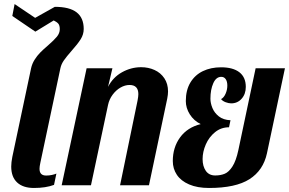

<svg xmlns="http://www.w3.org/2000/svg" viewBox="-20 -911 1421 944"><path d="M35.2 -92.3Q35.2 -112.3 40.5 -139.2L132.8 -575.2Q137.7 -597.7 150.1 -617.4Q162.6 -637.2 177.5 -652.3Q192.4 -667.5 215.8 -687.5Q245.6 -713.4 259.8 -730.7Q273.9 -748 273.9 -767.6Q273.9 -786.1 266.6 -794.7Q259.3 -803.2 244.1 -810.5L153.8 -755.4L40.5 -832.5L51.8 -891.1L152.8 -823.2L249.5 -877.4Q321.8 -877.4 356.7 -850.3Q391.6 -823.2 391.6 -768.6Q391.6 -741.7 376.5 -717.8Q361.3 -693.8 332 -661.1Q307.1 -632.8 294.2 -614.3Q281.2 -595.7 276.9 -575.2L178.2 -109.9Q174.3 -91.8 174.3 -81.1Q174.3 -64.5 182.4 -56.2Q190.4 -47.9 207.5 -47.9Q221.7 -47.9 235.1 -50.8Q248.5 -53.7 257.3 -57.6L245.6 -2Q205.1 13.2 147 13.2Q93.3 13.2 64.2 -13.9Q35.2 -41 35.2 -92.3Z M405.8 -575.2H532.7L511.2 -483.9Q535.2 -530.8 579.8 -555.7Q624.5 -580.6 673.8 -580.6Q709.5 -580.6 739.7 -566.9Q770 -553.2 788.1 -526.1Q806.2 -499 806.2 -461.4Q806.2 -446.3 802.2 -425.8L712.4 0H570.3L656.2 -416Q660.2 -436.5 660.2 -448.2Q660.2 -493.2 616.7 -493.2Q594.7 -493.2 572.5 -480.5Q550.3 -467.8 533.7 -445.3Q517.1 -422.9 511.2 -395L427.2 0H283.2Z M829.6 -119.1Q829.6 -186.5 865.5 -235.6Q901.4 -284.7 966.8 -300.8Q933.1 -317.4 913.3 -348.6Q893.6 -379.9 893.6 -414.1Q893.6 -467.8 916 -505.1Q938.5 -542.5 977.5 -561.3Q1016.6 -580.1 1066.9 -580.1Q1125.5 -580.1 1157 -555.7Q1188.5 -531.2 1188.5 -483.9Q1188.5 -448.7 1168.2 -425.8Q1147.9 -402.8 1116.7 -402.8Q1104.5 -402.8 1089.4 -408.4Q1074.2 -414.1 1066.9 -423.8Q1080.6 -430.7 1089.1 -450.2Q1097.7 -469.7 1097.7 -490.2Q1097.7 -510.3 1089.8 -521.7Q1082 -533.2 1067.9 -533.2Q1042.5 -533.2 1028.6 -501.7Q1014.6 -470.2 1014.6 -425.8Q1014.6 -403.8 1024.4 -379.9Q1034.2 -356 1056.2 -338.6Q1078.1 -321.3 1113.3 -319.8L1106 -285.2Q1066.9 -285.2 1037.4 -261.2Q1007.8 -237.3 991.9 -200.9Q976.1 -164.6 976.1 -128.9Q976.1 -93.8 991.9 -71Q1007.8 -48.3 1038.1 -48.3Q1064.9 -48.3 1085.2 -56.9Q1105.5 -65.4 1123 -92.8Q1140.6 -120.1 1151.9 -172.9L1236.8 -575.2H1380.9L1292.5 -157.2Q1274.4 -73.2 1206.5 -30Q1138.7 13.2 1007.8 13.2Q950.2 13.2 909.9 -4.2Q869.6 -21.5 849.6 -51.5Q829.6 -81.5 829.6 -119.1Z"/></svg>

Font: Pattaya
Style: Regular
Weight: 400
Designer: Pablo Impallari / Thai characters Designed by Thanarat Vachiruckul and Suppakit Chalermlarp
Foundry: Pablo Impallari
Version: Version 2.001